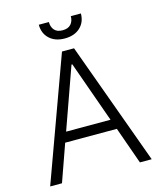

<svg xmlns="http://www.w3.org/2000/svg" viewBox="-131 -1003 918 1097"><g transform="rotate(-15 328.0 -454.5)"><path d="M393.6 -909.2H453.1Q453.1 -857.9 419.2 -826.4Q385.3 -794.9 328.1 -794.9Q271.5 -794.9 237.8 -826.4Q204.1 -857.9 204.1 -909.2H263.7Q263.7 -879.4 279.8 -861.3Q295.9 -843.3 328.1 -843.3Q360.8 -843.3 377.2 -861.6Q393.6 -879.9 393.6 -909.2ZM97.7 0H27.8L292.5 -727.1H363.8L628.4 0H558.6L481 -219.2H175.3ZM196.8 -278.8H459.5L330.6 -641.1H325.7Z"/></g></svg>

Font: Interop Light
Style: Regular
Weight: 300
Designer: Rasmus Andersson, Google, Jang Haemin
Foundry: jhaemin
Version: Version 1.007